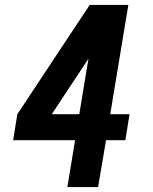

<svg xmlns="http://www.w3.org/2000/svg" viewBox="-20 -755 616 775"><path d="M252 0H376L408 -189H486L503 -294H425L498 -735H342L50 -294L33 -189H283ZM189 -294 337 -518 300 -294Z"/></svg>

Font: Iosevka Sparkle
Style: Bold Italic
Weight: 700
Italic angle: -9°
Designer: Belleve Invis
Foundry: Belleve Invis
Version: Version 4.5.0; ttfautohint (v1.8.3)